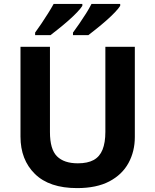

<svg xmlns="http://www.w3.org/2000/svg" viewBox="-20 -954 796 984"><path d="M671 -252Q671 -178 638.5 -118.5Q606 -59 540.5 -24.5Q475 10 375 10Q233 10 159 -62.5Q85 -135 85 -254V-714H236V-277Q236 -189 272 -153Q308 -117 379 -117Q429 -117 460 -134Q491 -151 505.5 -187Q520 -223 520 -278V-714H671ZM596 -924Q588 -911 569 -891Q550 -871 525 -849Q500 -827 475.5 -807.5Q451 -788 433 -774H354V-787Q368 -806 386 -832Q404 -858 421 -885Q438 -912 449 -934H596ZM402 -924Q394 -911 375 -891Q356 -871 331 -849Q306 -827 281.5 -807.5Q257 -788 239 -774H160V-787Q174 -806 191.5 -832Q209 -858 226 -885Q243 -912 255 -934H402Z"/></svg>

Font: Noto Sans Telugu
Style: Regular
Weight: 400
Designer: Jelle Bosma - Monotype Design Team
Foundry: Monotype Imaging Inc.
Version: Version 2.003